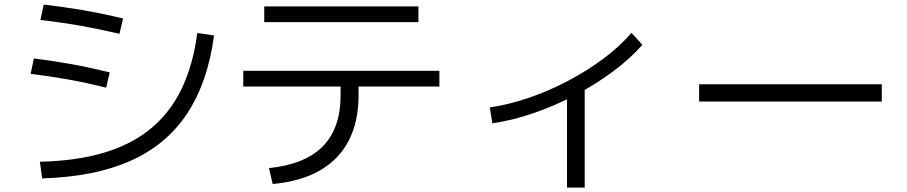

<svg xmlns="http://www.w3.org/2000/svg" viewBox="-20 -774 4040 855"><path d="M157.6 -53.7Q319.3 -57.4 441.8 -93.7Q564.3 -130 650.5 -200.5Q736.6 -271 788.1 -377.2Q839.6 -483.4 858.6 -627.3L933.3 -616Q905 -406.3 812.7 -267.3Q720.3 -128.3 560 -57.3Q399.7 13.7 167.7 20.4ZM452.7 -383.6Q359.6 -406.6 280 -420.8Q200.3 -435 116.3 -445L131 -513.7Q216.7 -503 296.2 -488.7Q375.7 -474.4 468.7 -451.7ZM512 -623.6Q416.3 -645.6 333 -660.3Q249.6 -675 160 -685L174.7 -753.7Q265.7 -743 349.5 -728.7Q433.3 -714.4 528 -691.7Z M1177.7 -25.4Q1338.6 -42 1417.6 -122.5Q1496.6 -203 1496.6 -348.7V-388.6H1063.3V-458.7H1936.7V-388.6H1576.7V-348.7Q1576.7 -231.7 1532.7 -147.3Q1488.7 -63 1403.8 -14.5Q1319 34 1194.3 45.4ZM1156.7 -675.3V-745.4H1843.3V-675.3Z M2161 -295.7Q2245 -307.7 2334.3 -338.2Q2423.6 -368.7 2509.1 -413.7Q2594.6 -458.7 2667.8 -513.3Q2741 -568 2792 -627.7L2840.7 -574.3Q2785.7 -512.3 2708.5 -454.8Q2631.3 -397.3 2540.8 -350Q2450.3 -302.6 2355.8 -270.1Q2261.3 -237.6 2172.7 -225ZM2505 61.3V-397H2583.7V61.3Z M3093.3 -322V-398.7H3906.7V-322Z"/></svg>

Font: M PLUS 1 Thin
Style: Regular
Weight: 100
Designer: Coji Morishita
Foundry: UNDERFOREST DESIGN
Version: Version 1.001